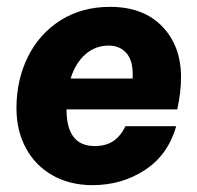

<svg xmlns="http://www.w3.org/2000/svg" viewBox="-20 -530 575 560"><path d="M497 -211H174Q174 -104 256 -104Q289 -104 310.5 -118.5Q332 -133 346 -162H494Q470 -78 402.5 -34Q335 10 250 10Q183 10 132.5 -19Q82 -48 55 -99Q28 -150 28 -214Q28 -297 61.5 -364.5Q95 -432 157 -471Q219 -510 301 -510Q398 -510 453 -453Q508 -396 508 -305Q508 -260 497 -211ZM186 -301H367V-314Q367 -355 348 -376Q329 -397 297 -397Q258 -397 229 -371.5Q200 -346 186 -301Z"/></svg>

Font: CBA Beacon Sans Extra Bold
Style: Italic
Weight: 800
Italic angle: -13°
Designer: Wei Huang
Foundry: Wei Huang
Version: Version 1.002